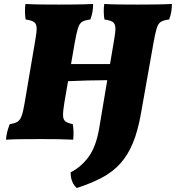

<svg xmlns="http://www.w3.org/2000/svg" viewBox="-20 -699 884 965"><path d="M10 3Q12 -19 16.5 -37Q21 -55 29 -75Q54 -79 67 -86.5Q80 -94 88 -114.5Q96 -135 103 -177L158 -501Q165 -540 164 -560Q163 -580 150.5 -588.5Q138 -597 109 -601Q106 -618 105.5 -638.5Q105 -659 108 -679Q145 -677 186.5 -676.5Q228 -676 276 -676Q315 -676 359.5 -676.5Q404 -677 448 -679Q448 -660 445 -640.5Q442 -621 434 -601Q407 -598 393 -589.5Q379 -581 371.5 -556.5Q364 -532 355 -481L337 -377H533L554 -501Q561 -540 560 -560Q559 -580 546.5 -588.5Q534 -597 505 -601Q502 -618 501.5 -638.5Q501 -659 504 -679Q541 -677 582.5 -676.5Q624 -676 672 -676Q711 -676 755.5 -676.5Q800 -677 844 -679Q844 -660 841 -640.5Q838 -621 830 -601Q803 -598 789 -589.5Q775 -581 767.5 -556.5Q760 -532 751 -481L688 -126Q673 -41 648 19.5Q623 80 585.5 122Q548 164 494 193Q440 222 366 246Q335 219 335 167Q387 141 424.5 90.5Q462 40 478 -51L519 -296Q470 -296 419.5 -294.5Q369 -293 322 -291L303 -180Q296 -138 297 -117Q298 -96 310 -88Q322 -80 346 -75Q349 -56 349.5 -37Q350 -18 348 3Q305 1 269.5 0.5Q234 0 185 0Q130 0 87.5 0.5Q45 1 10 3Z"/></svg>

Font: Vollkorn Black
Style: Italic
Weight: 900
Italic angle: -11°
Designer: Friedrich Althausen
Foundry: Friedrich Althausen
Version: Version 5.000; ttfautohint (v1.8.3)